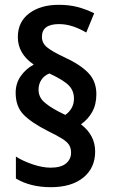

<svg xmlns="http://www.w3.org/2000/svg" viewBox="-20 -782 469 797"><path d="M45 -397Q45 -436 66 -466Q87 -496 120 -514Q54 -559 54 -628Q54 -691 101 -726.5Q148 -762 224 -762Q267 -762 301.5 -753Q336 -744 371 -727L338 -647Q309 -664 281 -673Q253 -682 225 -682Q154 -682 154 -629Q154 -603 175.5 -585.5Q197 -568 244 -546Q312 -515 346 -480Q380 -445 380 -391Q380 -348 362.5 -317Q345 -286 316 -266Q375 -221 375 -153Q375 -85 326 -45Q277 -5 191 -5Q106 -5 46 -41V-132Q76 -113 116.5 -99.5Q157 -86 190 -86Q233 -86 254 -103.5Q275 -121 275 -148Q275 -167 267 -180Q259 -193 238.5 -206Q218 -219 179 -238Q110 -273 77.5 -306.5Q45 -340 45 -397ZM140 -410Q140 -381 160.5 -361Q181 -341 223 -319L251 -305Q267 -316 277 -333Q287 -350 287 -373Q287 -405 266 -427Q245 -449 185 -477Q164 -469 152 -451Q140 -433 140 -410Z"/></svg>

Font: Noto Sans Khmer UI Condensed SemiBold
Style: Regular
Weight: 600
Width: 3
Designer: Danh Hong and the Monotype Design Team
Foundry: Monotype Imaging Inc.
Version: Version 2.002; ttfautohint (v1.8.4.7-5d5b)